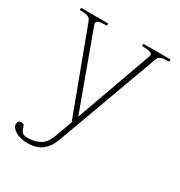

<svg xmlns="http://www.w3.org/2000/svg" viewBox="-156 -578 810 865"><g transform="rotate(30 248.5 -145.5)"><path d="M481 -470V-458H470Q430 -458 423 -438L231 88Q216 132 187.5 155.5Q159 179 111 179Q72 179 47.5 163.5Q23 148 23 132Q23 111 41 111Q50 111 54 115Q58 119 59.5 125Q61 131 62 133Q66 145 73.5 151.5Q81 158 99 158Q139 158 165.5 141.5Q192 125 207 81L237 -2L74 -438Q67 -458 27 -458H16V-470H157V-458H146Q97 -458 105 -435L250 -39L392 -435Q397 -449 383 -453.5Q369 -458 351 -458H340V-470Z"/></g></svg>

Font: Taviraj Thin
Style: Regular
Weight: 100
Designer: Katatrad Team
Foundry: CadsonDemak
Version: Version 1.030